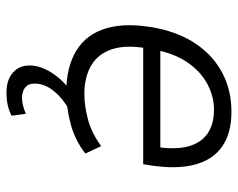

<svg xmlns="http://www.w3.org/2000/svg" viewBox="-91 -452 736 594"><g transform="rotate(90 277.0 -155.0)"><path d="M266 8Q187 8 136 -23.5Q85 -55 67 -117.5Q49 -180 67 -272Q82 -345 118 -396.5Q154 -448 207 -475.5Q260 -503 326 -503Q392 -503 433 -474.5Q474 -446 489 -391Q504 -336 492 -255L488 -230H110L119 -283H457L433 -260Q444 -326 433.5 -367Q423 -408 394 -428.5Q365 -449 320 -449Q277 -449 238 -427.5Q199 -406 171.5 -364.5Q144 -323 133 -262L130 -244Q118 -178 132 -134.5Q146 -91 182 -69.5Q218 -48 271 -48Q307 -48 349 -59Q391 -70 432 -100L455 -51Q414 -19 363 -5.5Q312 8 266 8ZM266 193Q223 193 199.5 168Q176 143 185 99Q194 62 224 28Q254 -6 300 -30L319 0Q306 6 289 19.5Q272 33 258.5 50.5Q245 68 240 90Q235 120 248 132.5Q261 145 283 145Q293 145 305.5 142Q318 139 332 133L338 177Q326 184 307.5 188.5Q289 193 266 193Z"/></g></svg>

Font: Nunito Sans 7pt SemiCondensed Light
Style: Italic
Weight: 300
Width: 4
Italic angle: -9°
Designer: Vernon Adams
Foundry: Vernon Adams
Version: Version 3.101;gftools[0.9.27]